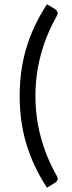

<svg xmlns="http://www.w3.org/2000/svg" viewBox="-20 -751 343 910"><path d="M147.9 -296.4Q147.9 -195.3 173.6 -100.3Q199.2 -5.4 248 80.6Q255.9 94.7 252 102.8Q248 110.8 240.7 115.2L202.6 138.7Q167.5 84.5 142.8 31Q118.2 -22.5 102.8 -75.9Q87.4 -129.4 80.3 -184.3Q73.2 -239.3 73.2 -296.4Q73.2 -353.5 80.3 -408.2Q87.4 -462.9 102.8 -516.6Q118.2 -570.3 142.8 -623.5Q167.5 -676.8 202.6 -731L240.7 -708Q248 -703.1 252 -695.1Q255.9 -687 248 -672.9Q199.2 -586.9 173.6 -491.9Q147.9 -397 147.9 -296.4Z"/></svg>

Font: Carlito
Style: Regular
Weight: 400
Designer: Lukasz Dziedzic
Foundry: tyPoland Lukasz Dziedzic
Version: Version 1.103; Beta1; all basic design good, some composites